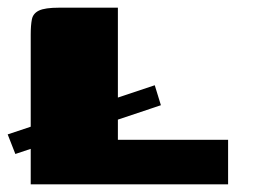

<svg xmlns="http://www.w3.org/2000/svg" viewBox="-40 -480 659 500"><path d="M363 -258 379 -206 0 -79 -20 -130ZM267 -460V-116H554V0H40V-390Q40 -414 43 -429.5Q46 -445 61.5 -452.5Q77 -460 114 -460Z"/></svg>

Font: Genos Black
Style: Regular
Weight: 900
Designer: Robert E. Leuschke
Foundry: Robert E. Leuschke
Version: Version 1.010